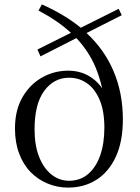

<svg xmlns="http://www.w3.org/2000/svg" viewBox="-20 -837 634 872"><path d="M289 15Q241 15 197 -3Q153 -21 119.5 -55Q86 -89 67 -139.5Q48 -190 48 -253Q48 -336 81.5 -394.5Q115 -453 170 -484.5Q225 -516 290 -516Q355 -516 403 -479Q426 -462 444 -436Q432 -489 412 -536Q382 -605 327 -664L164 -581L150 -612L302 -688Q244 -742 155 -789L170 -817Q272 -772 347 -711L519 -797L533 -768L373 -687Q455 -611 496 -513Q538 -414 538 -295Q538 -194 506 -125Q474 -56 418 -20.5Q362 15 289 15ZM294 -16Q344 -16 380 -46.5Q416 -77 435 -131Q454 -185 454 -257Q454 -333 432.5 -383.5Q411 -434 375 -459Q339 -484 294 -484Q225 -484 181 -424.5Q137 -365 137 -250Q137 -177 157.5 -125Q178 -73 213.5 -44.5Q249 -16 294 -16Z"/></svg>

Font: Early Summer Mincho
Style: Regular
Weight: 400
Designer: GuiWonder
Version: Version 1.002